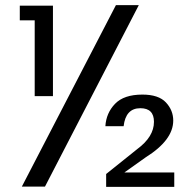

<svg xmlns="http://www.w3.org/2000/svg" viewBox="-20 -726 752 747"><path d="M155 0H65L431 -706H520ZM186 -352H115V-647H57V-704H186ZM658 1H393V-49L514 -146Q579 -194 579 -252Q579 -305 526 -305Q469 -305 461 -235H390Q393 -286 427.5 -322Q462 -358 534 -358Q597 -358 625.5 -327.5Q654 -297 654 -257Q654 -181 547 -114L464 -55H658Z"/></svg>

Font: Ulagadi Sans
Style: Regular
Weight: 400
Designer: Ninad Kale (Devanagari), Jonny Pinhorn (Latin)
Foundry: Indian Type Foundry
Version: Version 3.01;March 29, 2020;FontCreator 12.0.0.2522 64-bit; 